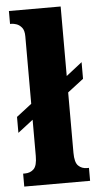

<svg xmlns="http://www.w3.org/2000/svg" viewBox="-54 -794 419 828"><g transform="rotate(-5 155.5 -380.0)"><path d="M17 0V-56H25Q48 -56 63 -70.5Q78 -85 78 -127V-284L12 -233V-302L78 -353V-645Q78 -671 67.5 -683.5Q57 -696 44.5 -700Q32 -704 25 -704H17V-760H241V-459L310 -513V-441L241 -388V-127Q241 -85 256 -70.5Q271 -56 293 -56H302V0Z"/></g></svg>

Font: Noto Serif Thai ExtraCondensed Black
Style: Regular
Weight: 900
Width: 2
Designer: Monotype Design Team
Foundry: Monotype Imaging Inc.
Version: Version 2.002; ttfautohint (v1.8.4.7-5d5b)